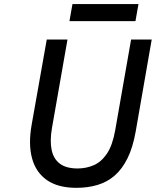

<svg xmlns="http://www.w3.org/2000/svg" viewBox="-20 -890 748 922"><path d="M347 12Q258.5 12 205.2 -25.2Q152 -62.5 133.8 -130.2Q115.5 -198 132 -291L204.5 -700H304L229.5 -275Q219 -214.5 227.8 -171Q236.5 -127.5 267.2 -104.2Q298 -81 352.5 -81Q393.5 -81 429.8 -96.5Q466 -112 493 -151.5Q520 -191 533 -263.5L609.5 -700H708.5L631.5 -258Q618 -182 592.5 -130.2Q567 -78.5 530.8 -47Q494.5 -15.5 448 -1.8Q401.5 12 347 12ZM313.5 -788.5 328 -870.5H645L630.5 -788.5Z"/></svg>

Font: Overpass Medium
Style: Italic
Weight: 500
Italic angle: -10°
Designer: Delve Withrington, Dave Bailey, Thomas Jockin
Foundry: Delve Fonts LLC
Version: Version 4.000